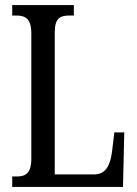

<svg xmlns="http://www.w3.org/2000/svg" viewBox="-20 -734 538 754"><path d="M28 0H463L468 -214H429L420 -139C413 -84 395 -49 349 -49H195V-606C195 -662 215 -673 253 -673H270V-714H28V-673H44C78 -673 103 -662 103 -603V-110C103 -52 78 -41 47 -41H28Z"/></svg>

Font: Noto Serif Ethiopic XCn
Style: Regular
Weight: 400
Width: 2
Designer: Monotype Design Team
Foundry: Monotype Imaging Inc.
Version: Version 2.102